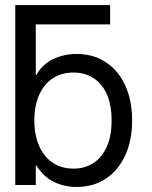

<svg xmlns="http://www.w3.org/2000/svg" viewBox="-20 -739 606 767"><path d="M419.9 -718.8V-641.6H123V-439.5H125Q149.9 -482.9 192.9 -503.2Q235.8 -523.4 286.1 -523.4Q353.5 -523.4 403.3 -490.2Q453.1 -457 480.5 -397.2Q507.8 -337.4 507.8 -257.8Q507.8 -178.7 480.5 -118.9Q453.1 -59.1 403.3 -25.6Q353.5 7.8 286.1 7.8Q235.8 7.8 194.3 -12.9Q152.8 -33.7 125 -78.1H123V0H41V-718.8ZM273.4 -65.4Q318.4 -65.4 352.5 -87.2Q386.7 -108.9 406.2 -151.9Q425.8 -194.8 425.8 -257.8Q425.8 -321.3 406.2 -363.8Q386.7 -406.2 352.5 -427.7Q318.4 -449.2 273.4 -449.2Q225.6 -449.2 190.4 -425.8Q155.3 -402.3 136.2 -359.4Q117.2 -316.4 117.2 -257.8Q117.2 -199.7 136.2 -156.2Q155.3 -112.8 190.4 -89.1Q225.6 -65.4 273.4 -65.4Z"/></svg>

Font: Inter Display V
Style: Regular
Weight: 400
Designer: Rasmus Andersson
Foundry: rsms
Version: Version 3.015;git-src